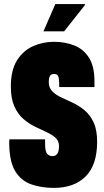

<svg xmlns="http://www.w3.org/2000/svg" viewBox="-20 -905 509 937"><path d="M192 -752 250 -885H394L395 -881L293 -752ZM242 12Q183 12 133.5 -5Q84 -22 55 -68.5Q26 -115 25 -204Q25 -206 25 -213.5Q25 -221 26 -225H200V-204Q200 -165 210.5 -154Q221 -143 236 -143Q268 -143 268 -192Q268 -217 251 -232.5Q234 -248 207.5 -260Q181 -272 150.5 -287Q120 -302 93.5 -325Q67 -348 50 -386Q33 -424 33 -483Q33 -563 63 -610.5Q93 -658 141 -679.5Q189 -701 243 -701Q298 -701 343 -683Q388 -665 414.5 -623Q441 -581 441 -509V-480H269V-492Q269 -518 265 -531Q261 -544 244 -544Q228 -544 223 -533Q218 -522 218 -505Q218 -477 235 -459.5Q252 -442 279 -429.5Q306 -417 336 -403Q366 -389 393 -366.5Q420 -344 437 -307.5Q454 -271 454 -213Q454 -100 398 -44Q342 12 242 12Z"/></svg>

Font: Archivo ExtraCondensed Black
Style: Regular
Weight: 900
Width: 2
Designer: Hector Gatti
Foundry: Omnibus-Type
Version: Version 2.001; ttfautohint (v1.8.3)